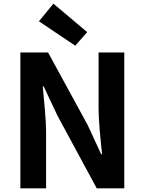

<svg xmlns="http://www.w3.org/2000/svg" viewBox="-20 -1026 789 1046"><path d="M91 0H231V-297C231 -382 220 -475 213 -555H218L293 -396L507 0H657V-740H517V-445C517 -361 528 -263 536 -186H531L457 -346L242 -740H91ZM390 -777 455 -851 271 -1006 192 -910Z"/></svg>

Font: Genne Gothic Bold
Style: Regular
Weight: 700
Designer: Ryoko NISHIZUKA (kana & ideographs); Paul D. Hunt (Latin, Greek & Cyrillic); Wenlong ZHANG (bopomofo); Sandoll Communica
Foundry: Adobe Systems Incorporated
Version: Version 1.004;PS 1.004;hotconv 16.6.51;makeotf.lib2.5.65220